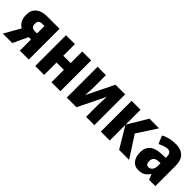

<svg xmlns="http://www.w3.org/2000/svg" viewBox="171 -1485 2421 2421"><g transform="rotate(45 1381.5 -274.5)"><path d="M192 -373Q192 -439 255 -439H298V-307H257Q192 -307 192 -373ZM163 0 256 -199H298V0H457V-549H235Q141 -549 87.5 -504.5Q34 -460 34 -377Q34 -316 57 -275Q80 -234 117 -216L-6 0Z M731 -549V-342H862V-549H1021V0H862V-221H731V0H572V-549Z M1284 -549H1135V0H1307L1486 -364Q1483 -331 1481 -288.5Q1479 -246 1479 -208V0H1627V-549H1455L1276 -185Q1280 -220 1282 -263Q1284 -306 1284 -342Z M2060 -549H2232L2062 -286L2246 0H2068L1901 -279V0H1742V-549H1901V-283Z M2556 -251V-204Q2556 -158 2535 -132Q2514 -106 2484 -106Q2436 -106 2436 -169Q2436 -245 2518 -249ZM2526 -559Q2407 -559 2322 -511L2367 -403Q2444 -443 2495 -443Q2555 -443 2555 -363V-345L2478 -342Q2276 -334 2276 -165Q2276 -87 2312.5 -38.5Q2349 10 2417 10Q2474 10 2507.5 -10Q2541 -30 2570 -73H2573L2602 0H2714V-363Q2714 -460 2664.5 -509.5Q2615 -559 2526 -559Z"/></g></svg>

Font: Noto Sans Display SemiCondensed Extra
Style: Regular
Weight: 800
Width: 4
Designer: Monotype Design Team
Foundry: Monotype Imaging Inc.
Version: Version 1.900